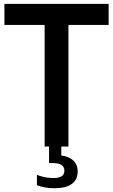

<svg xmlns="http://www.w3.org/2000/svg" viewBox="-20 -760 586 996"><path d="M298 0V46.5Q338.5 52 360.8 73.2Q383 94.5 383 129.5Q383 171.5 352.8 194Q322.5 216.5 262 216.5Q211 216.5 171.5 200.5V147Q213 163.5 256 163.5Q285 163.5 299.5 154.5Q314 145.5 314 125.5Q314 86 254.5 86H234.5V0H211.5V-630.5H3V-740H543.5V-630.5H335V0Z"/></svg>

Font: Encode Sans Condensed SemiBold
Style: Regular
Weight: 600
Width: 3
Designer: Multiple Designers
Foundry: Impallari Type
Version: Version 2.000